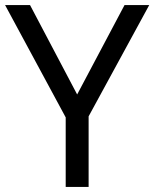

<svg xmlns="http://www.w3.org/2000/svg" viewBox="-20 -734 606 754"><path d="M283 -363 98 -714H0L238 -273V0H328V-277L566 -714H469Z"/></svg>

Font: Noto Sans Elbasan
Style: Regular
Weight: 400
Designer: Monotype Design Team
Foundry: Monotype Imaging Inc.
Version: Version 2.004